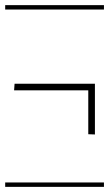

<svg xmlns="http://www.w3.org/2000/svg" viewBox="-29 -728 425 748"><path d="M-8.8 -708H376V-690.9H-8.8ZM-8.8 -17.1H376V0H-8.8ZM340.8 -401.9V-204.1L314.9 -205.1V-376H25.9L27.8 -401.9Z"/></svg>

Font: FoglihtenFr02
Style: Regular
Weight: 500
Version: Version 0.68